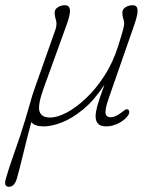

<svg xmlns="http://www.w3.org/2000/svg" viewBox="-45 -477 607 736"><path d="M164 -353.5Q166.5 -359.5 169 -368Q171.5 -376.5 171.5 -387.5Q171.5 -394.5 168 -405.5Q164.5 -416.5 164.5 -428.5Q164.5 -441.5 176.8 -449.2Q189 -457 204.5 -457Q220.5 -457 223 -440.2Q225.5 -423.5 209.5 -379.5L121.5 -136.5Q99 -73 106.5 -49.8Q114 -26.5 147 -26.5Q175 -26.5 211.2 -45.8Q247.5 -65 285.2 -100.8Q323 -136.5 355.5 -187Q388 -237.5 408 -300.5Q423 -348.5 427 -364Q431 -379.5 431 -387.5Q431 -394.5 427.5 -405.5Q424 -416.5 424 -428.5Q424 -441.5 436.2 -449.2Q448.5 -457 464 -457Q480 -457 482.2 -440.5Q484.5 -424 469 -379.5L373 -104Q357.5 -60 359.5 -43.8Q361.5 -27.5 380 -27.5Q388 -27.5 398 -31.8Q408 -36 421 -46Q428.5 -51.5 434 -55.8Q439.5 -60 445.5 -57Q450 -55 450.5 -48.8Q451 -42.5 447 -36Q434.5 -17 410 -4.8Q385.5 7.5 363.5 7.5Q340.5 7.5 331 -2.5Q321.5 -12.5 321.5 -31Q321.5 -47 328.2 -71.8Q335 -96.5 355.5 -152.5Q317 -93.5 274.8 -58.5Q232.5 -23.5 193 -8Q153.5 7.5 122.5 7.5Q88 7.5 75 -9Q55 66.5 43 116.8Q31 167 19.5 208Q10 239 -10.5 239Q-32 239 -22.5 208Q-13 174 1 134.5Q15 95 32.8 41.8Q50.5 -11.5 71.5 -85.5Q77 -107.5 88 -138.5Z"/></svg>

Font: Fraunces 9pt SuperSoft Thin
Style: Italic
Weight: 100
Italic angle: -16°
Version: Version 1.000;[0bf87f6ff]